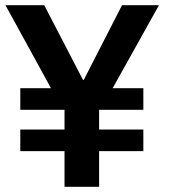

<svg xmlns="http://www.w3.org/2000/svg" viewBox="-20 -718 655 738"><path d="M531 -137V-220H361V-296H531V-379H413L591 -698H449L302 -411H299L150 -698H1L176 -379H58V-296H228V-220H58V-137H228V0H361V-137Z"/></svg>

Font: IBM Plex Thai SemiBold
Style: Regular
Weight: 600
Designer: Mike Abbink, Paul van der Laan, Pieter van Rosmalen, Ben Mitchell, Mark Frömberg
Foundry: Bold Monday
Version: Version 1.0